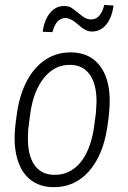

<svg xmlns="http://www.w3.org/2000/svg" viewBox="-20 -752 521 782"><path d="M442.4 -729.5Q436 -680.7 412.8 -652.1Q389.6 -623.5 353.5 -623.5Q329.6 -623.5 299.1 -651.1Q268.6 -678.7 245.6 -678.7Q213.4 -677.2 198.7 -637.2L193.4 -621.1L153.8 -622.6Q160.2 -670.4 183.8 -699.5Q207.5 -728.5 243.2 -727.5Q260.3 -727.5 273.2 -718.8Q286.1 -710 298.1 -699.7Q310.1 -689.5 322.8 -681.2Q335.4 -672.9 351.6 -672.9Q390.1 -672.9 404.8 -731.9ZM273.4 -538.6Q345.2 -536.6 385.3 -486.1Q425.3 -435.5 426.8 -348.1Q427.7 -303.7 417 -233.9Q399.4 -117.7 340.6 -52.5Q281.7 12.7 193.4 10.3Q127.4 8.3 87.6 -35.2Q47.9 -78.6 40.5 -160.2L39.6 -179.7Q38.1 -219.2 49.6 -294.7Q61 -370.1 91.1 -425.3Q121.1 -480.5 167.2 -510.3Q213.4 -540 273.4 -538.6ZM93.8 -194.3Q92.3 -122.1 118.9 -82Q145.5 -42 197.3 -40Q260.7 -37.6 304 -86.2Q347.2 -134.8 362.3 -229.5L370.6 -291.5L373 -333Q374.5 -403.8 347.9 -444.8Q321.3 -485.8 269.5 -487.8Q204.1 -490.2 159.7 -435.5Q115.2 -380.9 102.5 -284.2L94.7 -222.2Z"/></svg>

Font: TypoPRO Roboto
Style: Italic
Weight: 300
Italic angle: -12°
Designer: Google
Version: Version 2.136; 2016